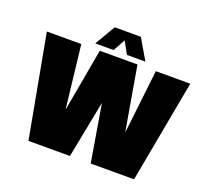

<svg xmlns="http://www.w3.org/2000/svg" viewBox="-148 -1093 1391 1278"><g transform="rotate(20 548.0 -453.5)"><path d="M760 -273 812 -726H1056L922 0H615L547 -405L468 0H174L40 -726H284L335 -279L415 -726H682ZM640 -907 725 -762H594L547 -848L500 -762H370L455 -907Z"/></g></svg>

Font: Mantou Sans
Style: Regular
Weight: 400
Designer: Mant0u / artakana
Foundry: Mant0u / artakana
Version: Version 1.001;October 22, 2023;FontCreator 14.0.0.2901 64-bi